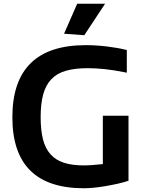

<svg xmlns="http://www.w3.org/2000/svg" viewBox="-20 -994 766 1025"><path d="M322 -814 392 -974H541L430 -806ZM428 11Q46 11 46 -368Q46 -753 438 -753Q492 -753 550.5 -746Q609 -739 657 -727V-606Q588 -620 539 -625Q490 -630 448 -630Q379 -630 331 -616Q283 -602 253.5 -570.5Q224 -539 210.5 -489.5Q197 -440 197 -369Q197 -299 209.5 -250Q222 -201 250 -170Q278 -139 321.5 -125Q365 -111 428 -111Q448 -111 475 -113Q502 -115 529 -118V-376H666V-29Q639 -20 607.5 -13Q576 -6 544 -0.5Q512 5 482 8Q452 11 428 11Z"/></svg>

Font: Encode Sans Wide
Style: SemiBold
Weight: 600
Designer: Pablo Impallari, Andres Torresi
Foundry: Pablo Impallari, Andres Torresi
Version: Version 1.000; ttfautohint (v1.00) -l 8 -r 50 -G 200 -x 14 -